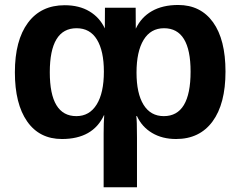

<svg xmlns="http://www.w3.org/2000/svg" viewBox="-20 -560 994 787"><path d="M41 -263.7Q41 -394.5 94.5 -466.6Q147.9 -538.6 245.1 -538.6Q304.7 -538.6 346.7 -513.4Q388.7 -488.3 409.7 -443.4L410.2 -528.3H536.1L536.6 -442.4Q558.6 -489.3 602.5 -514.4Q646.5 -539.6 710.4 -539.6Q802.2 -539.6 853.3 -468.8Q904.3 -397.9 904.3 -266.6Q904.3 -134.3 851.3 -62.3Q798.3 9.8 701.7 9.8Q645 9.8 603.3 -15.1Q561.5 -40 541.5 -84H538.6Q541.5 -69.3 541.5 4.9V207.5H404.8V-12.2Q404.8 -58.6 407.2 -87.9H406.2Q360.8 9.8 233.9 9.8Q141.6 9.8 91.3 -62.3Q41 -134.3 41 -263.7ZM761.2 -266.6Q761.2 -444.3 652.3 -444.3Q597.7 -444.3 568.6 -396.5Q539.6 -348.6 539.6 -262.7Q539.6 -177.2 568.4 -130.6Q597.2 -84 651.4 -84Q761.2 -84 761.2 -266.6ZM405.8 -266.6Q405.8 -351.1 377.4 -397.7Q349.1 -444.3 293.9 -444.3Q184.1 -444.3 184.1 -263.7Q184.1 -84 293 -84Q346.7 -84 376.2 -131.6Q405.8 -179.2 405.8 -266.6Z"/></svg>

Font: Arial
Style: Bold
Weight: 700
Designer: Steve Matteson
Foundry: Ascender Corporation
Version: Version 2.00.3